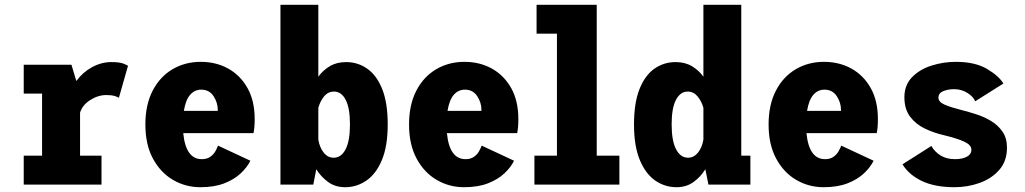

<svg xmlns="http://www.w3.org/2000/svg" viewBox="-20 -770 4278 801"><path d="M79 0V-120.5H155.5V-379.5H79V-500H278L298.5 -432Q325 -468.5 364 -489.8Q403 -511 444 -511Q478.5 -511 494.5 -504.8Q510.5 -498.5 514 -495.5L476 -362Q472.5 -365 459.2 -369.2Q446 -373.5 424 -373.5Q389 -373.5 356.2 -352.5Q323.5 -331.5 314 -300V-120.5H403.5V0Z M816 11Q754 11 701.8 -19.5Q649.5 -50 618 -108.5Q586.5 -167 586.5 -250.5Q586.5 -333 616.8 -391.5Q647 -450 699.5 -481Q752 -512 817.5 -512Q881.5 -512 932.2 -483.8Q983 -455.5 1012.8 -402.2Q1042.5 -349 1042.5 -273Q1042.5 -252 1041 -237.5Q1039.5 -223 1037.5 -214.5H744.5Q755 -106 822 -106Q843.5 -106 857.2 -115.8Q871 -125.5 878.5 -139Q886 -152.5 889.5 -162.5L1024.5 -99.5Q1011.5 -72.5 984.5 -47Q957.5 -21.5 915.8 -5.2Q874 11 816 11ZM819.5 -396Q792 -396 773.2 -374.5Q754.5 -353 747 -307.5H888.5V-312Q888.5 -342 870.8 -369Q853 -396 819.5 -396Z M1150 0V-750H1308V-450Q1327 -476.5 1355.8 -493.8Q1384.5 -511 1424 -511Q1472.5 -511 1512 -483.5Q1551.5 -456 1574.5 -398.5Q1597.5 -341 1597.5 -251Q1597.5 -161 1573.5 -103Q1549.5 -45 1509 -17Q1468.5 11 1420 11Q1378.5 11 1348.8 -10.8Q1319 -32.5 1299.5 -64L1287 0ZM1373.5 -388Q1348.5 -388 1332 -367.8Q1315.5 -347.5 1308 -320V-187.5Q1313.5 -154.5 1330.5 -133.2Q1347.5 -112 1372 -112Q1403.5 -112 1421.8 -147.2Q1440 -182.5 1440 -251Q1440 -319.5 1422 -353.8Q1404 -388 1373.5 -388Z M1916 11Q1854 11 1801.8 -19.5Q1749.5 -50 1718 -108.5Q1686.5 -167 1686.5 -250.5Q1686.5 -333 1716.8 -391.5Q1747 -450 1799.5 -481Q1852 -512 1917.5 -512Q1981.5 -512 2032.2 -483.8Q2083 -455.5 2112.8 -402.2Q2142.5 -349 2142.5 -273Q2142.5 -252 2141 -237.5Q2139.5 -223 2137.5 -214.5H1844.5Q1855 -106 1922 -106Q1943.5 -106 1957.2 -115.8Q1971 -125.5 1978.5 -139Q1986 -152.5 1989.5 -162.5L2124.5 -99.5Q2111.5 -72.5 2084.5 -47Q2057.5 -21.5 2015.8 -5.2Q1974 11 1916 11ZM1919.5 -396Q1892 -396 1873.2 -374.5Q1854.5 -353 1847 -307.5H1988.5V-312Q1988.5 -342 1970.8 -369Q1953 -396 1919.5 -396Z M2209.5 0V-120.5H2303.5V-629.5H2218.5V-750H2469.5V-120.5H2564V0Z M2802.5 11Q2753.5 11 2713.2 -17Q2673 -45 2649 -103Q2625 -161 2625 -251Q2625 -341 2648 -398.5Q2671 -456 2710.2 -483.5Q2749.5 -511 2798.5 -511Q2838 -511 2866.8 -493.8Q2895.5 -476.5 2914.5 -450V-750H3072.5V-120.5H3110.5V0H2935.5L2922.5 -64Q2903.5 -32.5 2873.5 -10.8Q2843.5 11 2802.5 11ZM2782 -251Q2782 -182.5 2800.5 -147.2Q2819 -112 2850.5 -112Q2874.5 -112 2891.8 -133.2Q2909 -154.5 2914.5 -187.5V-320Q2907 -347.5 2890.2 -367.8Q2873.5 -388 2849 -388Q2818.5 -388 2800.2 -353.8Q2782 -319.5 2782 -251Z M3416 11Q3354 11 3301.8 -19.5Q3249.5 -50 3218 -108.5Q3186.5 -167 3186.5 -250.5Q3186.5 -333 3216.8 -391.5Q3247 -450 3299.5 -481Q3352 -512 3417.5 -512Q3481.5 -512 3532.2 -483.8Q3583 -455.5 3612.8 -402.2Q3642.5 -349 3642.5 -273Q3642.5 -252 3641 -237.5Q3639.5 -223 3637.5 -214.5H3344.5Q3355 -106 3422 -106Q3443.5 -106 3457.2 -115.8Q3471 -125.5 3478.5 -139Q3486 -152.5 3489.5 -162.5L3624.5 -99.5Q3611.5 -72.5 3584.5 -47Q3557.5 -21.5 3515.8 -5.2Q3474 11 3416 11ZM3419.5 -396Q3392 -396 3373.2 -374.5Q3354.5 -353 3347 -307.5H3488.5V-312Q3488.5 -342 3470.8 -369Q3453 -396 3419.5 -396Z M3962 11Q3881 11 3826.8 -14.5Q3772.5 -40 3745 -84.5L3865.5 -161Q3879.5 -136.5 3904.2 -121.2Q3929 -106 3964 -106Q3994 -106 4013.2 -116Q4032.5 -126 4032.5 -145.5Q4032.5 -165 4003.2 -178.8Q3974 -192.5 3914 -207Q3875 -216 3838 -233.8Q3801 -251.5 3777 -283Q3753 -314.5 3753 -364.5Q3753 -415 3784.8 -447.8Q3816.5 -480.5 3865.8 -496.2Q3915 -512 3967.5 -512Q4047.5 -512 4097.2 -482.8Q4147 -453.5 4166 -421.5L4048.5 -347.5Q4040 -367.5 4015.2 -382.8Q3990.5 -398 3960 -398Q3935.5 -398 3915.2 -389.8Q3895 -381.5 3895 -362.5Q3895 -344.5 3921.2 -333.2Q3947.5 -322 3993 -310.5Q4021 -303.5 4053.5 -293Q4086 -282.5 4115 -265Q4144 -247.5 4162.5 -220.5Q4181 -193.5 4181 -154Q4181 -98.5 4149.5 -62Q4118 -25.5 4067.8 -7.2Q4017.5 11 3962 11Z"/></svg>

Font: Trispace SemiCondensed
Style: Bold
Weight: 700
Width: 4
Designer: Tyler Finck
Foundry: Etcetera Type Company
Version: Version 1.210; ttfautohint (v1.8.3)